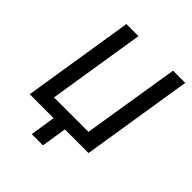

<svg xmlns="http://www.w3.org/2000/svg" viewBox="-235 -846 1147 1147"><g transform="rotate(45 338.5 -272.5)"><path d="M228 160 253 0H51L163 -705H265L167 -89H458L557 -705H660L548 0H348L323 160Z"/></g></svg>

Font: Nunito Sans 7pt Condensed SemiBold
Style: Italic
Weight: 600
Width: 3
Italic angle: -9°
Designer: Vernon Adams
Foundry: Vernon Adams
Version: Version 3.101;gftools[0.9.27]